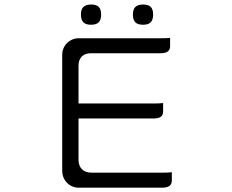

<svg xmlns="http://www.w3.org/2000/svg" viewBox="-20 -845 1040 862"><path d="M622.1 -733.9Q645.5 -733.9 656.5 -744.9Q667.5 -755.9 667.5 -779.3Q667.5 -803.2 656.7 -814Q646 -824.7 622.3 -824.7Q598.6 -824.7 587.6 -813.7Q576.7 -802.7 576.7 -779.3Q576.7 -755.9 587.6 -744.9Q598.6 -733.9 622.1 -733.9ZM374 -823.2Q356.9 -819.8 349.6 -807.6Q343.3 -797.4 343.3 -780.3Q343.3 -755.9 354.5 -744.6Q365.2 -733.9 388.7 -733.9Q412.1 -733.9 423.1 -744.9Q434.1 -755.9 434.1 -779.5Q434.1 -803.2 423.3 -814Q418 -819.3 409.7 -822Q401.4 -824.7 391.1 -824.7Q380.9 -824.7 374 -823.2ZM332.5 -380.4V-549.8Q332.5 -576.7 347.2 -591.3Q361.8 -606 390.6 -606H701.2Q726.1 -606 735.8 -616.2Q743.7 -623.5 743.7 -638.7V-674.8Q728 -673.3 701.2 -673.3H334Q303.2 -673.3 280.3 -650.9Q259.3 -629.4 259.3 -597.7V-78.1Q259.3 -46.4 281.7 -23.4Q303.2 -2.4 334 -2.4H708Q733.4 -2.4 743.7 -12.7Q751.5 -20.5 751.5 -36.1V-71.8Q735.8 -69.8 708 -69.8H392.6Q363.3 -69.8 348.1 -85Q333 -100.1 332.5 -127V-313H669.9Q700.2 -313 709 -328.6Q712.4 -335.4 712.4 -346.7V-382.3Q696.8 -380.4 669.9 -380.4Z"/></svg>

Font: YuPearl-ExtraLight
Style: ExtraLight
Weight: 200
Designer: Max Yao
Foundry: Max-Everyday
Version: Version 1.011; ttfautohint (v1.8.3)